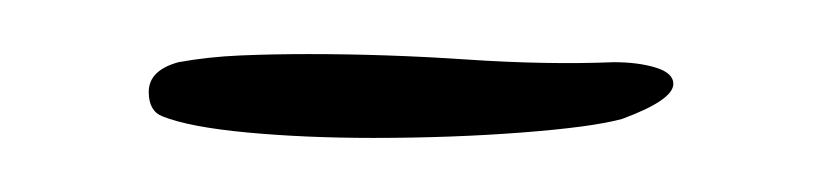

<svg xmlns="http://www.w3.org/2000/svg" viewBox="-20 -465 302 71"><path d="M118 -414Q93 -414 71.5 -416Q50 -418 40 -422Q35 -424 35 -431Q35 -439 46 -442Q57 -444 69 -444.5Q81 -445 94 -445Q123 -445 152.5 -443Q182 -441 207 -442Q216 -442 222.5 -440Q229 -438 229 -434Q229 -428 210 -421Q199 -418 173 -416Q147 -414 118 -414Z"/></svg>

Font: Festive
Style: Regular
Weight: 400
Designer: Robert E. Leuschke
Foundry: Robert E. Leuschke
Version: Version 1.101; ttfautohint (v1.8.3)